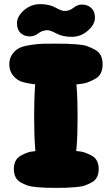

<svg xmlns="http://www.w3.org/2000/svg" viewBox="-20 -911 541 928"><path d="M246 -20Q280 -20 301.5 -40Q323 -60 334.5 -104Q346 -148 350.5 -204.5Q355 -261 355 -347Q355 -434 350.5 -491Q346 -548 334.5 -592.5Q323 -637 301.5 -657.5Q280 -678 246 -678Q183 -678 164 -600Q145 -522 145 -347Q145 -172 164 -96Q183 -20 246 -20ZM202.5 -3.5Q219 -3 251 -3Q283 -3 300 -3.5Q317 -4 346 -6.5Q375 -9 390.5 -14.5Q406 -20 423.5 -29.5Q441 -39 449 -55.5Q457 -72 457 -94Q457 -116 449 -132.5Q441 -149 423.5 -158.5Q406 -168 390.5 -173.5Q375 -179 346 -181.5Q317 -184 300 -184.5Q283 -185 251 -185Q219 -185 202.5 -184.5Q186 -184 157.5 -181.5Q129 -179 113 -173.5Q97 -168 80 -158.5Q63 -149 55 -132.5Q47 -116 47 -94Q47 -72 55 -55.5Q63 -39 80 -29.5Q97 -20 113 -14.5Q129 -9 157.5 -6.5Q186 -4 202.5 -3.5ZM250 -500Q285 -500 303.5 -500.5Q322 -501 353.5 -503.5Q385 -506 402.5 -512.5Q420 -519 439.5 -529.5Q459 -540 467.5 -558Q476 -576 476 -600Q476 -624 467.5 -642Q459 -660 439.5 -670.5Q420 -681 402.5 -687.5Q385 -694 353.5 -696.5Q322 -699 303.5 -699.5Q285 -700 250 -700Q208 -700 185.5 -699.5Q163 -699 127 -693.5Q91 -688 72.5 -678.5Q54 -669 39.5 -649Q25 -629 25 -600Q25 -571 39.5 -551Q54 -531 72.5 -521.5Q91 -512 127 -506.5Q163 -501 185.5 -500.5Q208 -500 250 -500ZM125 -735Q146 -735 165.5 -750Q185 -765 210 -765Q223 -765 253 -749Q283 -733 327 -733Q371 -733 405 -763Q439 -793 439 -826Q439 -856 421 -872.5Q403 -889 376 -889Q355 -889 335.5 -873.5Q316 -858 291 -858Q278 -858 248 -874.5Q218 -891 174 -891Q130 -891 96 -861.5Q62 -832 62 -798Q62 -768 79.5 -751.5Q97 -735 125 -735Z"/></svg>

Font: Cherry Bomb
Style: Regular
Weight: 400
Designer: satsuyako
Foundry: satsuyako
Version: Version 4.0